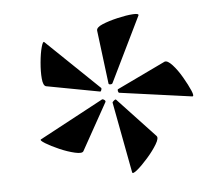

<svg xmlns="http://www.w3.org/2000/svg" viewBox="-37 -729 523 461"><g transform="rotate(-5 224.0 -499.0)"><path d="M152 -372Q149 -366 131.5 -370Q114 -374 94.5 -382.5Q75 -391 62 -399Q49 -407 53 -409L206 -491Q208 -493 212 -490.5Q216 -488 215 -485ZM264 -311 232 -481Q231 -483 235.5 -486.5Q240 -490 241 -488L330 -393Q335 -388 326 -373Q317 -358 302.5 -341.5Q288 -325 276.5 -315.5Q265 -306 264 -311ZM204 -511 76 -535Q69 -537 67.5 -554Q66 -571 68 -593Q70 -615 74 -629.5Q78 -644 81 -641L207 -520Q209 -519 207.5 -514.5Q206 -510 204 -511ZM424 -480 250 -504Q248 -504 247 -508Q246 -512 248 -513L365 -569Q372 -571 383.5 -558.5Q395 -546 406 -527Q417 -508 423 -494Q429 -480 424 -480ZM226 -529 210 -657Q209 -665 224.5 -671.5Q240 -678 261.5 -683Q283 -688 298.5 -689Q314 -690 312 -685L236 -529Q235 -526 230.5 -526Q226 -526 226 -529Z"/></g></svg>

Font: Cormorant Light SemiBold
Style: Regular
Weight: 600
Version: Version 4.000